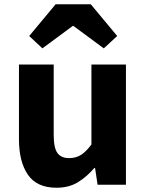

<svg xmlns="http://www.w3.org/2000/svg" viewBox="-20 -867 686 901"><path d="M245 14Q153 14 111 -47Q69 -108 69 -214V-564H232V-234Q232 -173 249.5 -149Q267 -125 304 -125Q336 -125 360 -140Q384 -155 409 -189V-564H571V0H438L426 -79H423Q387 -37 345 -11.5Q303 14 245 14ZM117 -698 241 -847H406L530 -698L467 -640L325 -745H321L179 -640Z"/></svg>

Font: Noto Sans HK Thin ExtraBold
Style: Regular
Weight: 800
Version: Version 2.004-H2;hotconv 1.0.118;makeotfexe 2.5.65603